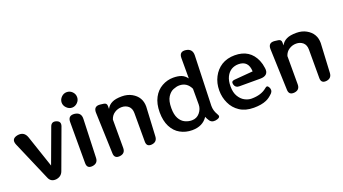

<svg xmlns="http://www.w3.org/2000/svg" viewBox="-62 -1388 3541 1985"><g transform="rotate(-20 1708.5 -396.0)"><path d="M29 -473Q0 -543 75 -558Q151 -571 176 -498L295 -145L434 -522Q452 -573 503 -556Q552 -540 535 -490L375 -55Q356 -1 297 7Q237 13 215 -41Z M634 -500Q634 -572 706 -564Q777 -555 774 -483L759 -62Q758 -1 696 7Q634 14 634 -48ZM705 -633Q672 -633 646 -659Q620 -685 620 -718Q620 -752 646 -778Q671 -803 705 -803Q740 -803 765 -778Q790 -753 790 -718Q790 -684 765 -659Q739 -633 705 -633Z M1290 -360Q1290 -410 1260 -437Q1229 -463 1186 -463Q1143 -463 1108 -440Q1072 -417 1058 -373V-61Q1058 0 997 7Q935 13 934 -48L918 -501Q917 -571 987 -564L1026 -559Q1058 -554 1058 -523V-490Q1078 -529 1118 -548Q1156 -567 1226 -567Q1287 -567 1334 -541Q1428 -489 1428 -382L1411 -59Q1408 0 1349 7Q1290 13 1290 -46Z M1793 11Q1721 11 1662 -22Q1605 -53 1571 -119Q1538 -184 1538 -277Q1538 -372 1573 -437Q1607 -501 1666 -534Q1725 -567 1791 -567Q1843 -567 1880 -553Q1914 -540 1941 -504V-728Q1941 -800 2012 -790Q2082 -780 2081 -708L2063 -158Q2063 -105 2090 -60Q2104 -39 2100.5 -26.5Q2097 -14 2073 -6Q2049 2 2027 -1.5Q2005 -5 1990 -25Q1973 -49 1964 -73Q1909 11 1793 11ZM1824 -86Q1878 -86 1911.5 -126.5Q1945 -167 1945 -216V-389Q1907 -470 1823 -470Q1793 -470 1756.5 -455.5Q1720 -441 1693 -399Q1666 -357 1666 -276Q1666 -206 1688.5 -164Q1711 -122 1747.5 -104Q1784 -86 1824 -86Z M2471 11Q2379 11 2317 -30Q2255 -71 2225 -137Q2194 -202 2194 -278Q2194 -360 2228 -425Q2262 -491 2322 -529Q2384 -567 2467 -567Q2634 -567 2696 -421Q2704 -402 2709.5 -381Q2715 -360 2718 -336Q2725 -292 2703 -270.5Q2681 -249 2636 -249H2403Q2362 -249 2351 -288Q2340 -327 2380 -330L2586 -347Q2582 -467 2472 -467Q2430 -467 2395 -447Q2360 -426 2339 -384Q2318 -342 2318 -277Q2318 -211 2344 -168Q2370 -125 2406 -106Q2444 -86 2480 -86Q2587 -86 2648 -138Q2662 -151 2672.5 -150Q2683 -149 2692 -132Q2711 -96 2686 -68Q2648 -29 2610 -13Q2555 11 2471 11Z M3210 -360Q3210 -410 3180 -437Q3149 -463 3106 -463Q3063 -463 3028 -440Q2992 -417 2978 -373V-61Q2978 0 2917 7Q2855 13 2854 -48L2838 -501Q2837 -571 2907 -564L2946 -559Q2978 -554 2978 -523V-490Q2998 -529 3038 -548Q3076 -567 3146 -567Q3207 -567 3254 -541Q3348 -489 3348 -382L3331 -59Q3328 0 3269 7Q3210 13 3210 -46Z"/></g></svg>

Font: MaokenZhuyuanTi
Style: Regular
Weight: 400
Designer: Fontworks Inc & LongZhuTi team: ZERO子、时光羊、荆南、频凡、刘鹏、Little White Dog、帆影Magmeta、奈白不弍、白日月球、ChaoTawei、雨三（排名不分先后）
Version: Version 1.000; 20230222